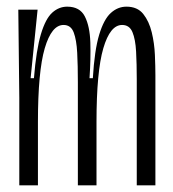

<svg xmlns="http://www.w3.org/2000/svg" viewBox="-20 -557 519 577"><path d="M38 0V-263L35 -528H93L72 -322H82Q89 -408 103 -454.5Q117 -501 137 -519Q157 -537 182 -537Q220 -537 235 -507.5Q250 -478 251.5 -429Q253 -380 249 -322H259Q264 -406 278 -452.5Q292 -499 313 -518Q334 -537 360 -537Q393 -537 410.5 -515Q428 -493 436 -460Q444 -427 445.5 -392Q447 -357 447 -331V0H391V-319Q391 -365 389 -402Q387 -439 378 -460.5Q369 -482 347 -482Q311 -482 290.5 -412Q270 -342 270 -190V0H214V-310Q214 -360 212 -398.5Q210 -437 201.5 -459.5Q193 -482 171 -482Q135 -482 114.5 -412Q94 -342 94 -190V0Z"/></svg>

Font: Bricolage Grotesque 48pt Condensed ExtraLight
Style: Regular
Weight: 200
Width: 3
Designer: Mathieu Triay
Foundry: Atelier Triay
Version: Version 1.000; ttfautohint (v1.8.4.7-5d5b);gftools[0.9.32]